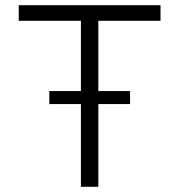

<svg xmlns="http://www.w3.org/2000/svg" viewBox="-20 -718 690 738"><path d="M291 0V-638H52V-698H597V-638H358V0ZM169.6 -318V-368H479.9V-318Z"/></svg>

Font: Azeret Mono Thin ExtraLight
Style: Regular
Weight: 250
Version: Version 1.002